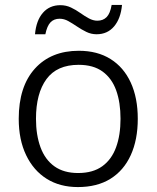

<svg xmlns="http://www.w3.org/2000/svg" viewBox="-20 -749 635 779"><path d="M539 -267Q539 -182 510.5 -119.5Q482 -57 428 -23.5Q374 10 296 10Q223 10 169.5 -23.5Q116 -57 86 -119.5Q56 -182 56 -267Q56 -398 121.5 -470.5Q187 -543 300 -543Q375 -543 428.5 -509.5Q482 -476 510.5 -414Q539 -352 539 -267ZM126 -267Q126 -201 144.5 -151Q163 -101 201 -74Q239 -47 297 -47Q357 -47 395 -74.5Q433 -102 451 -151.5Q469 -201 469 -267Q469 -333 451.5 -382Q434 -431 396.5 -458.5Q359 -486 299 -486Q211 -486 168.5 -428Q126 -370 126 -267ZM122 -610Q127 -666 154 -697Q181 -728 225 -728Q248 -728 268 -718.5Q288 -709 305.5 -696.5Q323 -684 340.5 -674.5Q358 -665 375 -665Q398 -665 412.5 -679.5Q427 -694 433 -729H475Q470 -674 443 -642Q416 -610 372 -610Q350 -610 330.5 -619.5Q311 -629 292.5 -641.5Q274 -654 257 -663.5Q240 -673 222 -673Q199 -673 185 -658.5Q171 -644 164 -610Z"/></svg>

Font: Noto Sans Syriac Eastern Light
Style: Regular
Weight: 300
Designer: Patrick Giasson and the Monotype Design Team
Foundry: Monotype Imaging Inc.
Version: Version 3.001